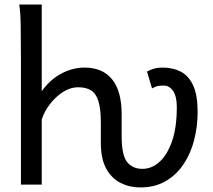

<svg xmlns="http://www.w3.org/2000/svg" viewBox="-20 -801 924 833"><path d="M639.6 -417.5 617.7 -490.7Q635.3 -499.5 649.7 -503.7Q664.1 -507.8 686 -507.8Q730.5 -507.8 764.6 -490Q798.8 -472.2 818.1 -430.2Q837.4 -388.2 837.4 -314.9Q837.4 -251 822 -192.1Q806.6 -133.3 775.4 -87.2Q744.1 -41 697.5 -14.4Q650.9 12.2 588.4 12.2Q542 12.2 503.2 -7.3Q464.4 -26.9 440.9 -69.3Q417.5 -111.8 417.5 -180.7V-268.6Q417.5 -329.6 406.7 -363Q396 -396.5 374.3 -409.4Q352.5 -422.4 319.8 -422.4Q284.7 -422.4 252.4 -401.4Q220.2 -380.4 196 -348.4Q171.9 -316.4 161.1 -283.2V0H70.8V-551.8Q70.8 -630.4 69.8 -690.2Q68.8 -750 63.5 -781.2H161.1V-405.3Q197.3 -456.1 246.3 -481.9Q295.4 -507.8 346.7 -507.8Q424.8 -507.8 466.3 -456.8Q507.8 -405.8 507.8 -305.2V-210Q507.8 -127.4 531.5 -97.9Q555.2 -68.4 598.1 -68.4Q638.2 -68.4 672.1 -98.9Q706.1 -129.4 726.6 -189Q747.1 -248.5 747.1 -336.9Q747.1 -382.3 731.2 -406Q715.3 -429.7 690.9 -429.7Q674.3 -429.7 664.3 -427.7Q654.3 -425.8 639.6 -417.5Z"/></svg>

Font: Andika LitF DSA DSG
Style: Regular
Weight: 400
Designer: Victor Gaultney, Annie Olsen, Julie Remington, Don Collingsworth, Eric Hays, Becca Hirsbrunner
Foundry: SIL International
Version: Version 6.200 ; LitF DSA DSG; ttfautohint (v1.8.3.10-c5d8)